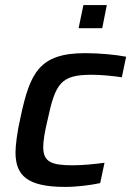

<svg xmlns="http://www.w3.org/2000/svg" viewBox="-20 -727 516 755"><path d="M308 -707 289 -616H382L400 -707ZM236 8C283 8 337 1 374 -7L391 -87C355 -82 304 -77 267 -77C182 -77 150 -90 150 -149C150 -174 156 -209 167 -255C198 -401 220 -433 341 -433C379 -433 428 -428 459 -423L476 -504C434 -512 371 -518 315 -518C134 -518 98 -440 61 -267C47 -207 41 -153 41 -128C41 -37 87 8 236 8Z"/></svg>

Font: Saira UNSAM Medium Italic
Style: Regular
Weight: 500
Italic angle: -12°
Designer: Hector Gatti with collaboration of the Omnibus-Type team
Foundry: Omnibus-Type
Version: Version 0.072;PS 000.072;hotconv 1.0.88;makeotf.lib2.5.64775